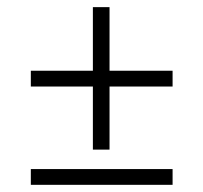

<svg xmlns="http://www.w3.org/2000/svg" viewBox="-20 -536 567 535"><path d="M285.2 -338.9H460.9V-294.9H285.2V-119.1H238.8V-294.9H65.9V-338.9H238.8V-516.1H285.2ZM460.9 -64.9V-21H65.9V-64.9Z"/></svg>

Font: Linux Libertine Display O
Style: Regular
Weight: 400
Designer: Philipp H. Poll
Foundry: Philipp H. Poll
Version: Version 5.0.9